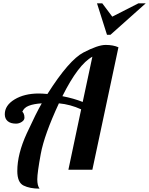

<svg xmlns="http://www.w3.org/2000/svg" viewBox="-20 -1020 896 1154"><path d="M644 -811H623L563 -1000H594.7L654.8 -919.9L812 -1000H856ZM355 -441.9Q423.3 -428.7 477.1 -407.2L535.2 -679.2Q450.7 -633.3 355 -441.9ZM217.8 113.8Q159.2 113.8 121.6 95.2Q84 76.7 84 7.8Q84 -94.7 140.9 -218.3Q197.8 -341.8 231 -398.9Q183.6 -396 153.6 -384.5Q123.5 -373 113.8 -347.2Q117.7 -347.2 122.3 -337.2Q127 -327.1 127 -312.5Q127 -297.9 110.8 -287.4Q94.7 -276.9 76.2 -276.9Q43.9 -276.9 26.4 -291.7Q8.8 -306.6 8.8 -333.5Q8.8 -386.7 67.6 -422.4Q126.5 -458 212.9 -458Q233.4 -458 265.1 -455.1Q394.5 -659.2 481.7 -704.6Q568.8 -750 614.7 -750Q660.6 -750 691.9 -735.8L535.2 0H391.1L467.8 -362.8Q402.8 -392.6 334 -398.9Q246.1 -209.5 225.1 -95.2Q204.1 19 204.1 57.6Q204.1 96.2 217.8 113.8Z"/></svg>

Font: Lobster-Regular
Style: Regular
Weight: 400
Designer: Pablo Impallari
Foundry: Pablo Impallari
Version: Version 1.007; ttfautohint (v1.1) -l 8 -r 50 -G 50 -x 14 -D 